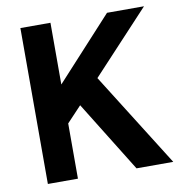

<svg xmlns="http://www.w3.org/2000/svg" viewBox="-79 -774 810 849"><g transform="rotate(-10 326.0 -350.0)"><path d="M68 0V-700H203V-423L457 -700H623L365 -423L631 0H466L269 -318L203 -248V0Z"/></g></svg>

Font: DM Sans 16pt
Style: Bold
Weight: 700
Version: Version 4.004;gftools[0.9.30]